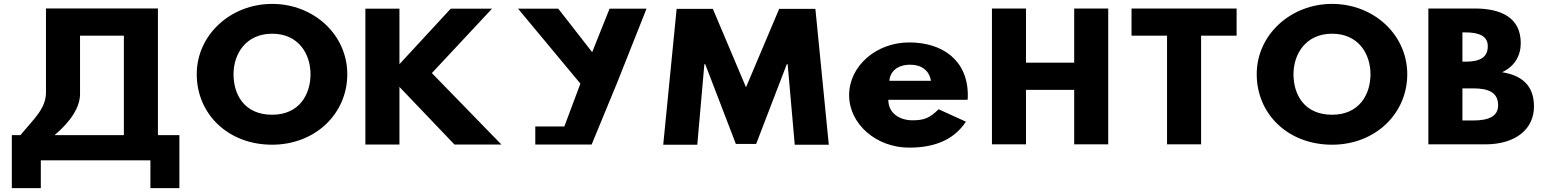

<svg xmlns="http://www.w3.org/2000/svg" viewBox="-20 -747 7998 991"><path d="M393.1 -265.4V-562.9H619.4V-49.5H261.3C345.4 -119.2 395 -196.6 393.1 -265.4ZM905.9 -49.5H795.1V-703.2H217.3V-265.4C214.5 -183.8 154.7 -133.7 85.5 -49.5H41.1V224.2H190.7V80.5H756.3V224.2H905.9Z M995.5 -363.9C995.5 -159.1 1156.3 -0.1 1384.5 -0.1C1606.1 -0.1 1772.5 -159.1 1772.5 -363.9C1772.5 -568.8 1598.6 -726.9 1384.5 -726.9C1172.2 -726.9 995.5 -568.8 995.5 -363.9ZM1185.3 -363.9C1185.3 -468.5 1248.9 -573 1384.5 -573C1521 -573 1582.7 -468.5 1582.7 -363.9C1582.7 -259.4 1524.7 -154.8 1384.5 -154.8C1240.5 -154.8 1185.3 -259.4 1185.3 -363.9Z M2568.1 -0.9 2209.1 -369.8 2519.5 -702.1H2306.3L2041.7 -415.7V-702.1H1865.9V-0.9H2041.7V-298.4L2325.9 -0.9Z M2654 -702.1 2975.7 -315.4 2892.9 -94.4H2742.9V-0.9H2857.9H3033.7L3165.5 -320.5L3317 -702.1H3126.2L3036.5 -477.7L2861.6 -702.1Z M4082 0.1H4257.8L4188.6 -701.1H4001.6L3830.5 -296.5L3659.4 -701.1H3472.4L3403.2 0.1H3579L3615.5 -415.5H3620.1L3778.1 -4.1H3882.9L4040.9 -415.5H4045.5Z M4974.2 -232C4975.3 -238 4975.3 -249 4975.3 -256C4975.3 -436 4844.5 -528 4672.8 -528C4502.3 -528 4362.7 -406 4362.7 -256C4362.7 -107 4502.3 15 4672.8 15C4798.2 15 4901.7 -22 4965.5 -119L4824.7 -183C4777.3 -137 4749.8 -126 4687.2 -126C4637.7 -126 4565 -153 4565 -232ZM4570.5 -330C4573.8 -377 4611.2 -413 4678.3 -413C4735.5 -413 4776.2 -384 4785 -330Z M5275.6 -283.2H5524.4V-1.9H5700.1V-703.1H5524.4V-423.5H5275.6V-703.1H5099.9V-1.9H5275.6Z M5820.3 -562.9H6003.6V-1.9H6179.4V-562.9H6362.7V-703.1H5820.3Z M6466.5 -363.9C6466.5 -159.1 6627.3 -0.1 6855.5 -0.1C7077.1 -0.1 7243.5 -159.1 7243.5 -363.9C7243.5 -568.8 7069.6 -726.9 6855.5 -726.9C6643.2 -726.9 6466.5 -568.8 6466.5 -363.9ZM6656.3 -363.9C6656.3 -468.5 6719.9 -573 6855.5 -573C6992 -573 7053.7 -468.5 7053.7 -363.9C7053.7 -259.4 6995.7 -154.8 6855.5 -154.8C6711.5 -154.8 6656.3 -259.4 6656.3 -363.9Z M7352.4 -703.1V-1.9H7645.1C7805 -1.9 7897.6 -81.8 7897.6 -197.4C7897.6 -310.4 7829.3 -358.9 7733 -374.2C7798.4 -404.8 7829.3 -460 7829.3 -524.6C7829.3 -658.1 7724.6 -703.1 7591.8 -703.1ZM7528.2 -428.6V-579.9H7542.3C7618.9 -579.9 7659.1 -558.6 7659.1 -508.5C7659.1 -449.8 7618 -428.6 7542.3 -428.6ZM7528.2 -125.1V-290.9H7583.4C7666.6 -290.9 7712.4 -267.9 7712.4 -203.3C7712.4 -148.1 7666.6 -125.1 7583.4 -125.1Z"/></svg>

Font: Hussar
Style: BdWide
Weight: 700
Foundry: Cannot Into Space Fonts
Version: Version 2.00